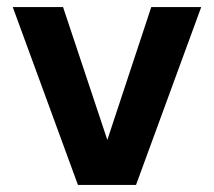

<svg xmlns="http://www.w3.org/2000/svg" viewBox="-20 -522 604 542"><path d="M200 0 16 -502H158L283 -127L407 -502H548L364 0Z"/></svg>

Font: DM Sans 16pt
Style: Bold
Weight: 700
Version: Version 4.004;gftools[0.9.30]